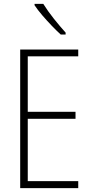

<svg xmlns="http://www.w3.org/2000/svg" viewBox="-20 -969 475 989"><path d="M383 0H84V-714H383V-679H123V-393H369V-357H123V-36H383ZM203 -949Q226 -912 257.5 -872.5Q289 -833 318 -801V-791H293Q272 -810 246.5 -836.5Q221 -863 197.5 -890.5Q174 -918 158 -942V-949Z"/></svg>

Font: Noto Sans Arabic Cond ExtLt
Style: Regular
Weight: 200
Width: 3
Designer: Monotype Design Team, Nadine Chahine, Nizar Qandah and Khaled Hosny
Foundry: Monotype Imaging Inc.
Version: Version 2.012; ttfautohint (v1.8.4.7-5d5b)